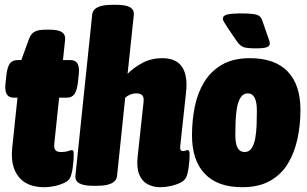

<svg xmlns="http://www.w3.org/2000/svg" viewBox="-20 -774 1283 802"><path d="M165 8Q92 8 57.5 -36Q23 -80 31 -156L53 -366H37Q-4 -366 3 -426L7 -463Q11 -495 21.5 -509Q32 -523 53 -523H69L101 -611Q109 -633 124.5 -641.5Q140 -650 171 -650H187Q224 -650 239 -639.5Q254 -629 252 -608L243 -523H275Q316 -523 309 -463L305 -426Q301 -395 290.5 -380.5Q280 -366 259 -366H227L207 -176Q205 -157 210.5 -148Q216 -139 236 -139Q253 -139 264.5 -143Q276 -147 280 -147Q284 -147 286 -143.5Q288 -140 288 -127Q288 -105 284 -75.5Q280 -46 273 -32Q268 -20 250 -11Q232 -2 209 3Q186 8 165 8Z M649 8Q621 8 597.5 -4Q574 -16 562 -44Q550 -72 555 -120L579 -342Q580 -349 580 -352Q580 -355 580 -359Q580 -370 573 -377Q566 -384 549 -384Q524 -384 503 -366L469 -40Q465 2 387 2H367Q291 2 295 -40L365 -712Q367 -733 387.5 -743.5Q408 -754 450 -754H464Q506 -754 523.5 -743.5Q541 -733 539 -712L513 -466Q539 -492 575.5 -511.5Q612 -531 658 -531Q759 -531 759 -419Q759 -412 758.5 -403.5Q758 -395 757 -387L733 -165Q730 -143 744 -143Q750 -143 755 -145Q760 -147 764 -147Q768 -147 770 -143.5Q772 -140 772 -127Q772 -105 768 -75.5Q764 -46 757 -32Q751 -20 733.5 -11Q716 -2 693 3Q670 8 649 8Z M992 8Q889 8 835.5 -48Q782 -104 782 -209Q782 -272 794 -330Q806 -388 834 -433Q862 -478 908.5 -504.5Q955 -531 1024 -531Q1128 -531 1181.5 -475.5Q1235 -420 1235 -315Q1235 -252 1222.5 -194Q1210 -136 1182.5 -90.5Q1155 -45 1108 -18.5Q1061 8 992 8ZM1002 -139Q1021 -139 1031.5 -155.5Q1042 -172 1046.5 -198Q1051 -224 1052 -254.5Q1053 -285 1053 -312Q1053 -384 1015 -384Q996 -384 985 -366.5Q974 -349 969.5 -322Q965 -295 964 -265.5Q963 -236 963 -212Q963 -173 972.5 -156Q982 -139 1002 -139ZM1049 -572Q1011 -572 996.5 -577.5Q982 -583 969 -602L933 -655Q925 -668 918 -678.5Q911 -689 911 -696Q911 -710 932 -714Q953 -718 982 -718Q1019 -718 1037.5 -715.5Q1056 -713 1064 -706.5Q1072 -700 1076 -687L1101 -615Q1105 -605 1106 -600Q1107 -595 1107 -592Q1107 -581 1093.5 -576.5Q1080 -572 1049 -572Z"/></svg>

Font: Asap Condensed Condensed Black
Style: Italic
Weight: 900
Width: 3
Italic angle: -6°
Designer: Pablo Cosgaya
Foundry: Omnibus-Type
Version: Version 3.001; ttfautohint (v1.8.4.7-5d5b)